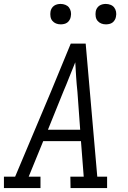

<svg xmlns="http://www.w3.org/2000/svg" viewBox="-33 -957 653 977"><path d="M173 0H-13V-58H44L226 -490L327 -735H403L462 -58H512V0H326L325 -58H393L379 -239H187L113 -58H173ZM375 -297 361 -490Q357 -527 354.5 -564.5Q352 -602 350 -640Q334 -602 319.5 -564.5Q305 -527 289 -490L211 -297ZM506 -833Q493 -833 482 -837.5Q471 -842 463.5 -851Q456 -860 454 -872.5Q452 -885 454 -898Q455 -906 460 -914.5Q465 -923 472.5 -928Q480 -933 488.5 -935Q497 -937 505 -937Q518 -937 529.5 -932.5Q541 -928 548 -919Q555 -910 557.5 -897.5Q560 -885 557 -872Q556 -864 551 -855.5Q546 -847 539 -842Q532 -837 523 -835Q514 -833 506 -833ZM276 -833Q263 -833 252 -837.5Q241 -842 233.5 -851Q226 -860 224 -872.5Q222 -885 224 -898Q225 -906 230 -914.5Q235 -923 242.5 -928Q250 -933 258.5 -935Q267 -937 275 -937Q288 -937 299.5 -932.5Q311 -928 318 -919Q325 -910 327.5 -897.5Q330 -885 327 -872Q326 -864 321 -855.5Q316 -847 309 -842Q302 -837 293 -835Q284 -833 276 -833Z"/></svg>

Font: Iosevka HT Light Extended
Style: Italic
Weight: 300
Width: 7
Italic angle: -9°
Monospace: yes
Designer: Belleve Invis
Foundry: Belleve Invis
Version: Version 32.3.0; ttfautohint (v1.8.4)